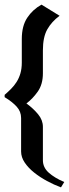

<svg xmlns="http://www.w3.org/2000/svg" viewBox="-20 -755 297 828"><path d="M165 -64Q165 -33 190 -10.5Q215 12 257 30L243 53Q213 42 182.5 25.5Q152 9 127 -11Q102 -31 86.5 -54Q71 -77 71 -102V-246Q71 -274 52 -295Q33 -316 0 -336V-346Q14 -358 27.5 -371.5Q41 -385 51.5 -401.5Q62 -418 68 -438.5Q74 -459 74 -485V-587Q74 -643 97.5 -678.5Q121 -714 159 -735L237 -687Q203 -662 184 -628.5Q165 -595 165 -538V-439Q165 -391 142.5 -359.5Q120 -328 94 -309Q124 -287 144.5 -262Q165 -237 165 -208Z"/></svg>

Font: Jaini
Style: Regular
Weight: 400
Designer: Girish Dalvi, Maithili Shingre
Foundry: Ek Type
Version: Version 1.001;PS 1.000;hotconv 16.6.51;makeotf.lib2.5.65220